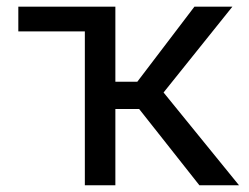

<svg xmlns="http://www.w3.org/2000/svg" viewBox="-20 -548 736 568"><path d="M569.8 0H687L463.9 -274.4L667.5 -528.3H555.2L386.2 -306.2H321.3V-528.3H34.2V-455.1H231V0H321.3V-225.6H391.6Z"/></svg>

Font: Bert Sans
Style: Regular
Weight: 400
Designer: Christian Robertson (Google), Cristiano Sobral
Foundry: Google, Cristiano Sobral
Version: Version 3.101